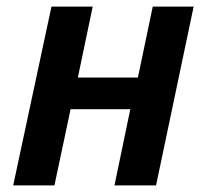

<svg xmlns="http://www.w3.org/2000/svg" viewBox="-20 -562 621 582"><path d="M20 0 136 -542H261L216 -327H398L443 -542H567L453 0H327L375 -231H194L145 0Z"/></svg>

Font: Noto Sans Display SemiBold
Style: Italic
Weight: 600
Italic angle: -12°
Designer: Monotype Design Team
Foundry: Monotype Imaging Inc.
Version: Version 2.003